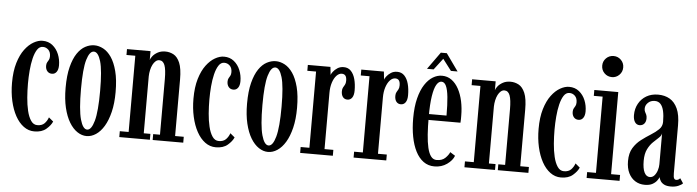

<svg xmlns="http://www.w3.org/2000/svg" viewBox="-46 -930 4134 1138"><g transform="rotate(5 2020.5 -361.5)"><path d="M182.5 10.5Q147.5 10.5 118.8 -10.8Q90 -32 69.2 -69.8Q48.5 -107.5 37.2 -157.8Q26 -208 26 -265.5Q26 -334 41 -383.8Q56 -433.5 80 -465.5Q104 -497.5 131.8 -513.2Q159.5 -529 185 -529Q220 -529 244.5 -509.2Q269 -489.5 281.8 -458.2Q294.5 -427 294.5 -392.5Q294.5 -367 284.2 -353Q274 -339 257 -339Q239.5 -339 229 -351.2Q218.5 -363.5 218.5 -383.5Q218.5 -396.5 223 -404Q227.5 -411.5 232 -419.5Q236.5 -427.5 236.5 -441Q236.5 -466 222.8 -479.5Q209 -493 190 -493Q169.5 -493 156.2 -472.5Q143 -452 135 -419Q127 -386 123.8 -346.5Q120.5 -307 120.5 -269Q120.5 -228 123.8 -185.8Q127 -143.5 135.5 -107.8Q144 -72 159 -50Q174 -28 197 -28Q224.5 -28 239.5 -43.2Q254.5 -58.5 262 -80L289 -57.5Q279 -34 253 -11.8Q227 10.5 182.5 10.5Z M493.5 11Q465 11 438.2 -6.8Q411.5 -24.5 390.5 -59.2Q369.5 -94 357.2 -145.2Q345 -196.5 345 -263.5Q345 -337 358 -387.8Q371 -438.5 392.2 -469.8Q413.5 -501 440 -515Q466.5 -529 493.5 -529Q520 -529 546.5 -515Q573 -501 594.5 -469.8Q616 -438.5 629.2 -387.8Q642.5 -337 642.5 -263.5Q642.5 -196.5 630 -145.2Q617.5 -94 596.5 -59.2Q575.5 -24.5 548.8 -6.8Q522 11 493.5 11ZM493.5 -27.5Q519 -27.5 534.8 -84Q550.5 -140.5 550.5 -263.5Q550.5 -385.5 534.8 -438.5Q519 -491.5 493.5 -491.5Q468 -491.5 452.2 -438.5Q436.5 -385.5 436.5 -263.5Q436.5 -140.5 452.2 -84Q468 -27.5 493.5 -27.5Z M687.5 0V-35H740V-488.5H687.5V-523.5H827.5V-471Q830 -481 841 -494.8Q852 -508.5 871 -518.8Q890 -529 915.5 -529Q941.5 -529 964.5 -516.8Q987.5 -504.5 1002 -470.8Q1016.5 -437 1016.5 -371.5V-35H1068V0H886V-35H926.5V-365.5Q926.5 -423 916.5 -448.8Q906.5 -474.5 884 -474.5Q872.5 -474.5 862.8 -466.2Q853 -458 845.8 -443.8Q838.5 -429.5 834.5 -411.5Q830.5 -393.5 830 -374V-35H869.5V0Z M1262 10.5Q1227 10.5 1198.2 -10.8Q1169.5 -32 1148.8 -69.8Q1128 -107.5 1116.8 -157.8Q1105.5 -208 1105.5 -265.5Q1105.5 -334 1120.5 -383.8Q1135.5 -433.5 1159.5 -465.5Q1183.5 -497.5 1211.2 -513.2Q1239 -529 1264.5 -529Q1299.5 -529 1324 -509.2Q1348.5 -489.5 1361.2 -458.2Q1374 -427 1374 -392.5Q1374 -367 1363.8 -353Q1353.5 -339 1336.5 -339Q1319 -339 1308.5 -351.2Q1298 -363.5 1298 -383.5Q1298 -396.5 1302.5 -404Q1307 -411.5 1311.5 -419.5Q1316 -427.5 1316 -441Q1316 -466 1302.2 -479.5Q1288.5 -493 1269.5 -493Q1249 -493 1235.8 -472.5Q1222.5 -452 1214.5 -419Q1206.5 -386 1203.2 -346.5Q1200 -307 1200 -269Q1200 -228 1203.2 -185.8Q1206.5 -143.5 1215 -107.8Q1223.5 -72 1238.5 -50Q1253.5 -28 1276.5 -28Q1304 -28 1319 -43.2Q1334 -58.5 1341.5 -80L1368.5 -57.5Q1358.5 -34 1332.5 -11.8Q1306.5 10.5 1262 10.5Z M1573 11Q1544.5 11 1517.8 -6.8Q1491 -24.5 1470 -59.2Q1449 -94 1436.8 -145.2Q1424.5 -196.5 1424.5 -263.5Q1424.5 -337 1437.5 -387.8Q1450.5 -438.5 1471.8 -469.8Q1493 -501 1519.5 -515Q1546 -529 1573 -529Q1599.5 -529 1626 -515Q1652.5 -501 1674 -469.8Q1695.5 -438.5 1708.8 -387.8Q1722 -337 1722 -263.5Q1722 -196.5 1709.5 -145.2Q1697 -94 1676 -59.2Q1655 -24.5 1628.2 -6.8Q1601.5 11 1573 11ZM1573 -27.5Q1598.5 -27.5 1614.2 -84Q1630 -140.5 1630 -263.5Q1630 -385.5 1614.2 -438.5Q1598.5 -491.5 1573 -491.5Q1547.5 -491.5 1531.8 -438.5Q1516 -385.5 1516 -263.5Q1516 -140.5 1531.8 -84Q1547.5 -27.5 1573 -27.5Z M1763.5 0V-35H1815.5V-488.5H1763.5V-523.5H1898L1903 -476Q1904.5 -482.5 1914 -495.2Q1923.5 -508 1939.5 -518.5Q1955.5 -529 1977 -529Q2003.5 -529 2020.2 -511.2Q2037 -493.5 2045 -463.5Q2053 -433.5 2053 -396.5Q2053 -368.5 2042.8 -353.8Q2032.5 -339 2014.5 -339Q1998 -339 1988 -351.2Q1978 -363.5 1978 -386Q1978 -400 1983 -408.5Q1988 -417 1993 -425.8Q1998 -434.5 1998 -449.5Q1998 -470.5 1990.5 -479.8Q1983 -489 1969 -489Q1952 -489 1937.5 -473.5Q1923 -458 1914.2 -431Q1905.5 -404 1905.5 -370V-35H1958V0Z M2081.5 0V-35H2133.5V-488.5H2081.5V-523.5H2216L2221 -476Q2222.5 -482.5 2232 -495.2Q2241.5 -508 2257.5 -518.5Q2273.5 -529 2295 -529Q2321.5 -529 2338.2 -511.2Q2355 -493.5 2363 -463.5Q2371 -433.5 2371 -396.5Q2371 -368.5 2360.8 -353.8Q2350.5 -339 2332.5 -339Q2316 -339 2306 -351.2Q2296 -363.5 2296 -386Q2296 -400 2301 -408.5Q2306 -417 2311 -425.8Q2316 -434.5 2316 -449.5Q2316 -470.5 2308.5 -479.8Q2301 -489 2287 -489Q2270 -489 2255.5 -473.5Q2241 -458 2232.2 -431Q2223.5 -404 2223.5 -370V-35H2276V0Z M2563 10.5Q2525.5 10.5 2497.5 -10Q2469.5 -30.5 2450.8 -67.2Q2432 -104 2422.5 -154Q2413 -204 2413 -263Q2413 -331.5 2425.8 -381.8Q2438.5 -432 2460 -464.8Q2481.5 -497.5 2507.8 -513.2Q2534 -529 2561.5 -529Q2594 -529 2619 -510.8Q2644 -492.5 2661 -461Q2678 -429.5 2686.8 -388.8Q2695.5 -348 2695.5 -302.5Q2695.5 -292 2695.5 -281.8Q2695.5 -271.5 2694.5 -261H2497.5V-296H2608.5Q2608.5 -362.5 2604 -406.2Q2599.5 -450 2589.2 -471.8Q2579 -493.5 2561.5 -493.5Q2545 -493.5 2532 -471.8Q2519 -450 2511.5 -402.5Q2504 -355 2504 -278Q2504 -221 2507.2 -174.8Q2510.5 -128.5 2518.2 -95.8Q2526 -63 2539.2 -45.8Q2552.5 -28.5 2573 -28.5Q2605.5 -28.5 2624 -46.5Q2642.5 -64.5 2649.5 -82L2679.5 -63Q2669.5 -35 2637.5 -12.2Q2605.5 10.5 2563 10.5ZM2469 -562 2542.5 -664.5H2578L2651 -562H2611.5L2560 -629.5L2508.5 -562Z M2741 0V-35H2793.5V-488.5H2741V-523.5H2881V-471Q2883.5 -481 2894.5 -494.8Q2905.5 -508.5 2924.5 -518.8Q2943.5 -529 2969 -529Q2995 -529 3018 -516.8Q3041 -504.5 3055.5 -470.8Q3070 -437 3070 -371.5V-35H3121.5V0H2939.5V-35H2980V-365.5Q2980 -423 2970 -448.8Q2960 -474.5 2937.5 -474.5Q2926 -474.5 2916.2 -466.2Q2906.5 -458 2899.2 -443.8Q2892 -429.5 2888 -411.5Q2884 -393.5 2883.5 -374V-35H2923V0Z M3315.5 10.5Q3280.5 10.5 3251.8 -10.8Q3223 -32 3202.2 -69.8Q3181.5 -107.5 3170.2 -157.8Q3159 -208 3159 -265.5Q3159 -334 3174 -383.8Q3189 -433.5 3213 -465.5Q3237 -497.5 3264.8 -513.2Q3292.5 -529 3318 -529Q3353 -529 3377.5 -509.2Q3402 -489.5 3414.8 -458.2Q3427.5 -427 3427.5 -392.5Q3427.5 -367 3417.2 -353Q3407 -339 3390 -339Q3372.5 -339 3362 -351.2Q3351.5 -363.5 3351.5 -383.5Q3351.5 -396.5 3356 -404Q3360.5 -411.5 3365 -419.5Q3369.5 -427.5 3369.5 -441Q3369.5 -466 3355.8 -479.5Q3342 -493 3323 -493Q3302.5 -493 3289.2 -472.5Q3276 -452 3268 -419Q3260 -386 3256.8 -346.5Q3253.5 -307 3253.5 -269Q3253.5 -228 3256.8 -185.8Q3260 -143.5 3268.5 -107.8Q3277 -72 3292 -50Q3307 -28 3330 -28Q3357.5 -28 3372.5 -43.2Q3387.5 -58.5 3395 -80L3422 -57.5Q3412 -34 3386 -11.8Q3360 10.5 3315.5 10.5Z M3468 0V-35H3520.5V-488.5H3468V-523.5H3610.5V-35H3664V0ZM3565 -608.5Q3538.5 -608.5 3520.2 -626.8Q3502 -645 3502 -671.5Q3502 -697.5 3520.2 -715.8Q3538.5 -734 3565 -734Q3590.5 -734 3608.8 -715.8Q3627 -697.5 3627 -671.5Q3627 -645 3608.8 -626.8Q3590.5 -608.5 3565 -608.5Z M3814 10.5Q3782.5 10.5 3757.5 -5Q3732.5 -20.5 3718 -50Q3703.5 -79.5 3703.5 -121.5Q3703.5 -168.5 3722.2 -199.2Q3741 -230 3769 -251.2Q3797 -272.5 3824.8 -289.8Q3852.5 -307 3871.5 -325.5Q3890.5 -344 3890.5 -370.5Q3890.5 -408 3884.5 -434.8Q3878.5 -461.5 3865.5 -475.8Q3852.5 -490 3831 -490Q3806.5 -490 3790.8 -474.8Q3775 -459.5 3775 -440Q3775 -428 3779 -420.5Q3783 -413 3787 -404.8Q3791 -396.5 3791 -382.5Q3791 -363 3780.8 -351Q3770.5 -339 3753 -339Q3735.5 -339 3725.2 -354.2Q3715 -369.5 3715 -396Q3715 -434 3731.8 -464.2Q3748.5 -494.5 3778.2 -511.8Q3808 -529 3847.5 -529Q3887 -529 3916.8 -511.8Q3946.5 -494.5 3963.5 -457Q3980.5 -419.5 3980.5 -358V-73.5Q3980.5 -50.5 3984.8 -42.8Q3989 -35 3998 -35Q4006.5 -35 4012.2 -39Q4018 -43 4021 -46.5L4040 -18Q4032.5 -9 4013.5 -1Q3994.5 7 3969.5 7Q3944.5 7 3929.8 -0.5Q3915 -8 3907.8 -19.5Q3900.5 -31 3898.5 -42.5Q3896 -35 3887 -22.2Q3878 -9.5 3860.5 0.5Q3843 10.5 3814 10.5ZM3840.5 -38Q3856.5 -38 3867.8 -51Q3879 -64 3884.8 -82.8Q3890.5 -101.5 3890.5 -118V-303Q3889 -289 3874.5 -275.8Q3860 -262.5 3841.8 -245.2Q3823.5 -228 3809.8 -200.8Q3796 -173.5 3796 -131Q3796 -85 3807.8 -61.5Q3819.5 -38 3840.5 -38Z"/></g></svg>

Font: Imbue Thin 10pt Medium
Style: Regular
Weight: 500
Version: Version 1.102